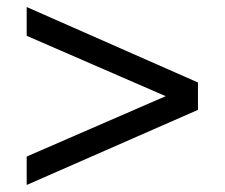

<svg xmlns="http://www.w3.org/2000/svg" viewBox="-20 -561 640 547"><path d="M56 -34V-115L452 -287L56 -459V-541L544 -326V-248Z"/></svg>

Font: Nunito Sans SemiBold
Style: Regular
Weight: 600
Designer: Vernon Adams
Foundry: Vernon Adams
Version: Version 3.101; ttfautohint (v1.8.4.7-5d5b);gftools[0.9.27]